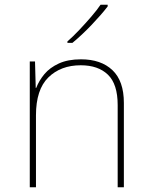

<svg xmlns="http://www.w3.org/2000/svg" viewBox="-20 -786 640 806"><path d="M105 0V-528H127L130 -417H132Q144 -448 166.5 -475Q189 -502 227 -519.5Q265 -537 320 -537Q404 -537 452 -491.5Q500 -446 500 -354V0H474V-345Q474 -433 433 -472.5Q392 -512 319 -512Q235 -512 183 -461Q131 -410 131 -302V0ZM263 -612Q286 -632 312.5 -660Q339 -688 363.5 -716.5Q388 -745 402 -766H432V-759Q406 -725 365 -682Q324 -639 284 -606H263Z"/></svg>

Font: Noto Sans Mono Thin
Style: Regular
Weight: 100
Designer: Monotype Design Team
Foundry: Monotype Imaging Inc.
Version: Version 2.014